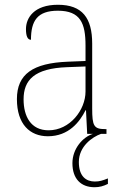

<svg xmlns="http://www.w3.org/2000/svg" viewBox="-20 -562 514 806"><path d="M181 10C269 10 315 -51 339 -99H341L346 0H370C328 13 284 62 284 123C284 189 320 224 377 224C398 224 415 219 433 210V187C410 196 398 200 378 200C342 200 311 179 311 118C311 53 367 13 404 0H427V-20H422C374 -20 367 -33 367 -107V-379C367 -486 326 -542 223 -542C123 -542 89 -487 89 -440C89 -410 96 -395 110 -395C110 -475 137 -517 223 -517C318 -517 339 -464 339 -371V-306L264 -303C118 -297 51 -251 51 -146C51 -40 106 10 181 10ZM184 -15C109 -15 79 -74 79 -145C79 -226 124 -275 262 -280L339 -283V-178C339 -100 273 -15 184 -15Z"/></svg>

Font: Noto Serif Tamil SemiCondensed Thin
Style: Regular
Weight: 100
Width: 4
Designer: Indian Type Foundry, Tom Grace, and the Monotype Design Team
Foundry: Monotype Imaging Inc.
Version: Version 2.004